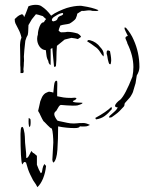

<svg xmlns="http://www.w3.org/2000/svg" viewBox="-20 -700 608 796"><path d="M316 -547Q312 -545 308.5 -542Q305 -539 303 -538Q294 -541 276 -543L248 -536L216 -510Q214 -482 214 -466Q214 -450 213 -440.5Q212 -431 212 -427Q212 -425 209 -423.5Q206 -422 204 -424L199 -477L197 -501L190 -497V-432Q190 -431 189 -431Q188 -431 186 -433Q184 -435 182 -439L180 -448Q174 -458 172.5 -471.5Q171 -485 170 -492Q154 -493 144 -507Q134 -521 134 -539Q134 -548 137 -557Q137 -572 144 -590Q151 -608 162 -608Q166 -616 171 -621Q160 -630 158 -633Q136 -640 129 -641L112 -620L98 -596L97 -571Q97 -565 95 -555Q90 -548 85 -531Q80 -488 79 -466Q79 -462 79.5 -454Q80 -446 79 -442Q79 -428 77 -412Q78 -410 78 -403Q78 -397 72 -397H65V-405Q65 -425 64 -430V-462L63 -514Q63 -516 64 -525.5Q65 -535 69 -544Q65 -563 56.5 -578.5Q48 -594 44 -603Q41 -609 41 -621Q46 -626 52.5 -631.5Q59 -637 68 -640L70 -641Q77 -641 80 -629Q85 -639 90 -652.5Q95 -666 98 -674Q113 -680 128 -680Q144 -680 152 -674Q174 -660 192 -635Q205 -645 223.5 -653.5Q242 -662 257 -667Q288 -676 312 -676Q319 -676 322 -675Q363 -669 388 -658Q387 -654 376.5 -654.5Q366 -655 362 -655Q358 -657 350 -657Q343 -657 334 -655.5Q325 -654 319 -655Q317 -654 310 -649.5Q303 -645 300 -643Q300 -638 297.5 -632Q295 -626 294 -623Q292 -619 283 -612Q274 -605 268 -602Q261 -600 249.5 -598.5Q238 -597 230 -594Q223 -577 223 -573Q230 -566 233 -566Q253 -566 259 -568Q279 -568 302 -561Q314 -554 316 -547ZM204 -612Q205 -612 211 -614.5Q217 -617 219 -624Q221 -630 230 -634Q238 -636 241 -640Q242 -641 241.5 -643.5Q241 -646 241 -646Q228 -646 209 -633Q194 -625 195 -616Q198 -610 204 -612ZM468 -255Q457 -255 457 -261Q457 -266 463.5 -273.5Q470 -281 479 -287Q499 -306 529 -382Q533 -402 533 -422Q533 -469 508 -520Q508 -523 504 -531.5Q500 -540 500 -542Q500 -549 510 -551Q507 -558 501.5 -568.5Q496 -579 496 -584L497 -586H498Q501 -586 503 -584Q523 -561 534 -535Q558 -482 558 -422Q558 -405 547 -387Q546 -378 542 -355L533 -325Q532 -319 528 -311.5Q524 -304 522 -301Q519 -296 510.5 -287Q502 -278 498 -273Q496 -270 496 -265.5Q496 -261 493 -258L475 -239Q468 -232 457.5 -224.5Q447 -217 443 -214Q426 -209 435 -220Q439 -224 452 -235Q465 -246 468 -255ZM373 -507Q386 -499 395 -484.5Q404 -470 409 -466Q410 -469 410 -475Q410 -490 395 -505Q388 -515 377 -522.5Q366 -530 354 -533L348 -534Q344 -534 341 -529Q359 -518 373 -507ZM427 -454Q431 -437 433 -435Q437 -432 439 -435Q441 -445 441 -450Q441 -459 439 -471Q437 -483 436 -488Q430 -491 429 -491H428Q423 -491 422.5 -485.5Q422 -480 422 -478Q425 -470 427 -454ZM147 -280Q148 -282 152.5 -293.5Q157 -305 167 -313Q170 -315 175 -317Q180 -319 183 -320L195 -318L201 -316L204 -345Q205 -357 209 -362.5Q213 -368 217 -363Q218 -354 217.5 -344Q217 -334 217 -325V-301L243 -296Q255 -294 276 -294L289 -295Q296 -295 297 -292Q295 -287 289 -284.5Q283 -282 282 -281Q281 -276 299 -275Q317 -274 321 -274Q321 -274 321.5 -273.5Q322 -273 322 -273Q322 -269 301 -263Q296 -262 282 -262L258 -263Q240 -265 232 -265Q226 -263 221 -253.5Q216 -244 213 -240Q205 -235 205 -227Q205 -217 218 -200Q223 -198 237 -195.5Q251 -193 258 -191Q271 -188 286 -188L302 -189Q304 -190 326 -190Q337 -190 353 -182Q349 -180 344 -178Q339 -176 336 -176Q324 -175 311 -176Q309 -169 289 -169Q256 -169 221 -176Q221 -123 218 -79Q215 -37 202 -26Q198 -28 197 -37Q200 -94 201 -109Q201 -123 199.5 -140.5Q198 -158 195 -167Q189 -168 176.5 -181.5Q164 -195 160 -198Q155 -206 148 -221Q145 -229 138 -240Q139 -246 142.5 -259.5Q146 -273 147 -280ZM442 -257Q421 -236 375 -211L378 -205Q399 -208 414 -219Q429 -230 444 -248ZM99 -211Q105 -208 106 -206Q107 -202 107 -193Q107 -175 102 -173Q97 -182 99 -211ZM72 -18Q74 -20 76.5 -24Q79 -28 81 -28.5Q83 -29 88 -26Q96 5 105.5 24Q115 43 117 47Q132 68 135 76Q149 63 158.5 40Q168 17 171 -12L164 -20Q158 -11 156.5 -1.5Q155 8 154 12.5Q153 17 149 18Q140 3 133 -17V-54Q131 -55 125.5 -60.5Q120 -66 117 -66L110 -74Q108 -71 101.5 -57.5Q95 -44 89 -45Q89 -64 86 -88Q85 -97 84 -108.5Q83 -120 83 -133Q83 -145 78 -165Q77 -169 75.5 -171.5Q74 -174 72 -174Q67 -174 66 -161Q65 -148 65 -145Q65 -36 72 -18Z"/></svg>

Font: BM Euljiro oraeorae
Style: Regular
Weight: 400
Designer: Bongjin Kim; Bomjun Kim; Myungsoo Han; Hyesun Chae; Mikyoung Jeong; Wujin Sim; Minjae Kang; Suwha Jang;
Foundry: Sandoll Inc.
Version: Version 1.000;hotconv 1.0.109;makeexe 2.5.65596